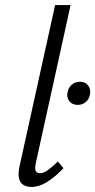

<svg xmlns="http://www.w3.org/2000/svg" viewBox="-20 -731 375 756"><path d="M105 5Q85 5 72 -3Q59 -11 55 -28.5Q51 -46 56 -72L197 -711H258L121 -89Q117 -70 120 -59.5Q123 -49 138 -49Q152 -49 169 -61.5Q186 -74 208 -95L230 -69Q197 -34 165.5 -14.5Q134 5 105 5ZM286 -318Q272 -318 262 -324.5Q252 -331 247.5 -342.5Q243 -354 246 -367Q249 -386 262.5 -397.5Q276 -409 294 -409Q309 -409 318.5 -402.5Q328 -396 332.5 -384.5Q337 -373 334 -359Q331 -340 317.5 -329Q304 -318 286 -318Z"/></svg>

Font: Ysabeau Office
Style: Italic
Weight: 400
Italic angle: -12°
Designer: Christian Thalmann (Catharsis Fonts)
Version: Version 2.001;gftools[0.9.30]; featfreeze: tnum,lnum,ss02